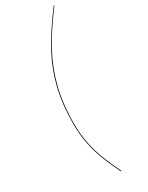

<svg xmlns="http://www.w3.org/2000/svg" viewBox="-245 -866 793 1030"><g transform="rotate(-30 152.0 -350.5)"><path d="M304 -824Q224 -718 176 -629.5Q128 -541 103 -442.5Q78 -344 78 -221Q78 -152 90.5 -94.5Q103 -37 121.5 10.5Q140 58 172 124L168 125Q136 59 117.5 11.5Q99 -36 86.5 -94Q74 -152 74 -221Q74 -345 99 -444Q124 -543 172.5 -631.5Q221 -720 301 -826Z"/></g></svg>

Font: Fira Sans Condensed Four
Style: Italic
Weight: 100
Width: 3
Italic angle: -8°
Designer: bBox Type GmbH & Carrois Corporate GbR & Edenspiekermann AG
Foundry: bBox Type GmbH & Carrois Corporate GbR & Edenspiekermann AG
Version: Version 4.301